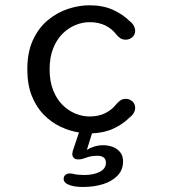

<svg xmlns="http://www.w3.org/2000/svg" viewBox="-20 -508 659 745"><path d="M302.5 217.5Q289.5 217.5 277.5 216.2Q265.5 215 255.5 212Q227 203.5 227 186.5Q227 176 233.8 170.5Q240.5 165 251.5 165Q259.5 165 270.5 168Q277.5 169.5 287.8 170.2Q298 171 308 171Q343 171 367 158.8Q391 146.5 391 123.5Q391 109 382 102.8Q373 96.5 359 96.5Q344.5 96.5 333.5 98.5Q322.5 100.5 313.5 104Q306 107 298.8 108.8Q291.5 110.5 283.5 110.5Q272.5 110.5 266.5 104.8Q260.5 99 260.5 89Q260.5 85 261.8 79.8Q263 74.5 265 70L286.5 6Q250.5 0.5 215 -16.2Q179.5 -33 150.2 -62.5Q121 -92 103.5 -135.8Q86 -179.5 86 -239Q86 -306 108.2 -353.5Q130.5 -401 166.5 -430.5Q202.5 -460 244.8 -473.8Q287 -487.5 327 -487.5Q379.5 -487.5 418 -470Q456.5 -452.5 482 -427Q493.5 -418.5 499 -408.2Q504.5 -398 504.5 -389Q504.5 -373 493.2 -363.5Q482 -354 468 -354Q456.5 -354 447.8 -359.2Q439 -364.5 431 -374.5Q414.5 -396.5 388.5 -409.2Q362.5 -422 327 -422Q300.5 -422 273.2 -411Q246 -400 223.2 -377.8Q200.5 -355.5 186.5 -320.8Q172.5 -286 172.5 -239Q172.5 -192 186.5 -157.2Q200.5 -122.5 223.2 -100.2Q246 -78 273.2 -67Q300.5 -56 327 -56Q362.5 -56 388.5 -69Q414.5 -82 431 -103.5Q439 -113 447.8 -118.8Q456.5 -124.5 468 -124.5Q482 -124.5 493.2 -115Q504.5 -105.5 504.5 -89.5Q504.5 -80 499 -70Q493.5 -60 482 -51.5Q458 -27 421.8 -9.8Q385.5 7.5 337 9.5L317 73.5Q329.5 65.5 346.2 60.5Q363 55.5 381 55.5Q400 55.5 417.2 62Q434.5 68.5 446 82.2Q457.5 96 457.5 118Q457.5 151.5 435.8 173.8Q414 196 379 206.8Q344 217.5 302.5 217.5Z"/></svg>

Font: Sono Monospace
Style: Regular
Weight: 400
Designer: Tyler Finck
Foundry: Tyler Finck
Version: Version 2.112